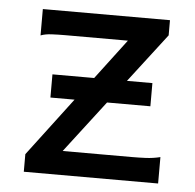

<svg xmlns="http://www.w3.org/2000/svg" viewBox="-42 -541 593 584"><g transform="rotate(5 254.0 -249.0)"><path d="M112.3 -302.7H239.7L332 -424.8H141.6Q119.6 -424.8 99.6 -423.8Q79.6 -422.9 65.9 -417.5V-498H454.1V-451.7L339.8 -302.7H417.5V-231.9H285.2L163.6 -73.2H373.5Q395 -73.2 417.2 -74.2Q439.5 -75.2 461.4 -80.6V0H51.3V-53.7L186 -231.9H112.3Z"/></g></svg>

Font: Andika
Style: Regular
Weight: 400
Designer: Victor Gaultney, Annie Olsen, Julie Remington, Don Collingsworth, Eric Hays
Foundry: SIL International
Version: Version 1.001